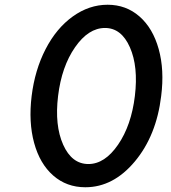

<svg xmlns="http://www.w3.org/2000/svg" viewBox="-20 -780 722 810"><path d="M340 10Q261 10 204.5 -39.5Q148 -89 124 -177Q100 -265 113.5 -375Q127 -485 172.5 -573Q218 -661 287 -710.5Q356 -760 434 -760Q512 -760 568.5 -710.5Q625 -661 649.5 -573Q674 -485 660 -375Q640 -208 549 -99Q458 10 340 10ZM353 -88Q422 -88 478 -169.5Q534 -251 549 -375Q564 -499 528 -580.5Q492 -662 423 -662Q353 -662 296.5 -580.5Q240 -499 225 -375Q210 -251 246.5 -169.5Q283 -88 353 -88Z"/></svg>

Font: Orkney Medium
Style: MediumItalic
Weight: 500
Designer: Samuel Oakes and Alfredo Marco Pradil
Foundry: Alfredo Marco Pradil
Version: 1.0; ttfautohint (v1.5)